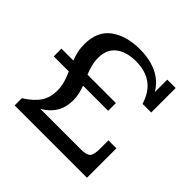

<svg xmlns="http://www.w3.org/2000/svg" viewBox="-172 -866 1038 1038"><g transform="rotate(45 347.0 -347.0)"><path d="M72 -55Q130 -92 154.5 -130Q179 -168 179 -220Q179 -253 170 -281.5Q161 -310 149 -337H34V-396H125Q116 -419 110 -444.5Q104 -470 104 -500Q104 -599 168.5 -646.5Q233 -694 337 -694Q410 -694 466.5 -668.5Q523 -643 557 -587V-682H621V-495H555Q533 -566 486 -599.5Q439 -633 368 -633Q294 -633 251.5 -599.5Q209 -566 209 -501Q209 -472 216 -446Q223 -420 233 -396H450V-337H258Q266 -315 271.5 -292.5Q277 -270 277 -244Q277 -138 183 -85H625V0H72ZM494 -85Q537 -85 550.5 -100.5Q564 -116 564 -159V-225H625V-85Z"/></g></svg>

Font: Montagu Slab 16pt
Style: Regular
Weight: 400
Designer: Florian Karsten
Foundry: Florian Karsten
Version: Version 1.000; ttfautohint (v1.8.3)